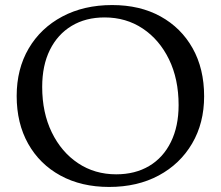

<svg xmlns="http://www.w3.org/2000/svg" viewBox="-20 -730 874 760"><path d="M412 10Q302 10 219.5 -35Q137 -80 91.5 -161Q46 -242 46 -350Q46 -457 93.5 -538Q141 -619 226.5 -664.5Q312 -710 424 -710Q534 -710 615.5 -665Q697 -620 742.5 -539Q788 -458 788 -349Q788 -243 740.5 -162Q693 -81 608.5 -35.5Q524 10 412 10ZM440 -40Q515 -40 570.5 -73Q626 -106 656.5 -168Q687 -230 687 -314Q687 -417 649 -495Q611 -573 545 -617Q479 -661 394 -661Q319 -661 263.5 -627.5Q208 -594 177.5 -532.5Q147 -471 147 -386Q147 -284 185 -206Q223 -128 289 -84Q355 -40 440 -40Z"/></svg>

Font: Hedvig Letters Serif 18pt
Style: Regular
Weight: 400
Designer: Alexander Örn & Tor Weibull
Foundry: Kanon Foundry
Version: Version 1.000